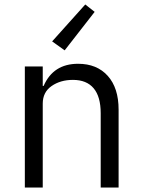

<svg xmlns="http://www.w3.org/2000/svg" viewBox="-20 -838 635 858"><path d="M403 -785 269 -613 213 -653 361 -818ZM91 0V-541H171V-454H175Q218 -553 329 -553Q413 -553 461.5 -499Q510 -445 510 -348V0H430V-332Q430 -406 398.5 -443.5Q367 -481 306 -481Q250 -481 210.5 -453.5Q171 -426 171 -375V0Z"/></svg>

Font: IBM Plex Sans SC
Style: Regular
Weight: 400
Designer: Mike Abbink; Paul van der Laan; Pieter van Rosmalen; Eunyou Noh; Wujin Sim; Chorong Kim; Dohee Lee; Yejin We; Jinhee Kim
Foundry: Sandoll Inc.
Version: Version 1.000